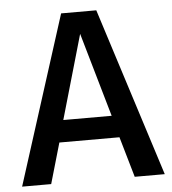

<svg xmlns="http://www.w3.org/2000/svg" viewBox="-51 -737 701 783"><g transform="rotate(-5 300.0 -345.0)"><path d="M175 -166 127 0H8L228 -690H372L592 0H469L421 -166ZM397 -256 298 -600 199 -256Z"/></g></svg>

Font: Fira Mono Medium
Style: Regular
Weight: 500
Designer: Carrois Corporate & Edenspiekermann AG
Foundry: Carrois Corporate GbR & Edenspiekermann AG
Version: Version 3.206